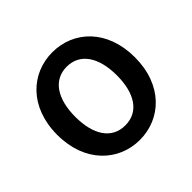

<svg xmlns="http://www.w3.org/2000/svg" viewBox="-144 -723 895 895"><g transform="rotate(-45 304.0 -275.0)"><path d="M304 14C443 14 560 -92 560 -275C560 -459 443 -564 304 -564C166 -564 48 -459 48 -275C48 -92 166 14 304 14ZM304 -82C215 -82 167 -157 167 -275C167 -392 215 -469 304 -469C393 -469 441 -392 441 -275C441 -157 393 -82 304 -82Z"/></g></svg>

Font: Noto Sans TC Medium
Style: Regular
Weight: 500
Designer: Ryoko NISHIZUKA 西塚涼子 (kana, bopomofo & ideographs); Paul D. Hunt (Latin, Greek & Cyrillic); Sandoll Communications 산돌커뮤니
Foundry: Adobe
Version: Version 2.004;hotconv 1.0.118;makeotfexe 2.5.65603